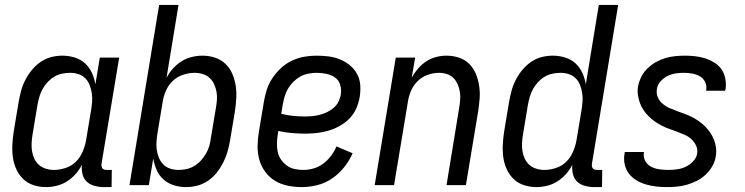

<svg xmlns="http://www.w3.org/2000/svg" viewBox="-20 -755 3040 783"><path d="M168 8Q141 8 116.5 0Q92 -8 74.5 -25Q57 -42 46.5 -65Q36 -88 32.5 -113.5Q29 -139 30.5 -166Q32 -193 36 -219L56 -339Q60 -362 66 -384.5Q72 -407 83 -428.5Q94 -450 109.5 -469Q125 -488 145 -502Q165 -516 188 -522Q211 -528 234 -528Q260 -528 284.5 -520.5Q309 -513 326.5 -497Q344 -481 354.5 -458.5Q365 -436 369 -411L387 -520H466L394 -87Q393 -82 394 -77Q395 -72 397.5 -68.5Q400 -65 405 -63.5Q410 -62 415 -62H436L435 8H403Q384 8 365.5 3Q347 -2 334 -14Q321 -26 316.5 -45Q312 -64 314 -83Q304 -63 288.5 -45.5Q273 -28 253.5 -15.5Q234 -3 211.5 2.5Q189 8 168 8ZM200 -62Q223 -62 247.5 -70Q272 -78 289.5 -95.5Q307 -113 317 -136.5Q327 -160 331 -183L351 -303Q354 -321 355.5 -339Q357 -357 354.5 -374Q352 -391 346 -407Q340 -423 328.5 -435Q317 -447 300.5 -452.5Q284 -458 266 -458Q250 -458 233 -454.5Q216 -451 201 -442Q186 -433 174 -420Q162 -407 153.5 -391.5Q145 -376 140.5 -360Q136 -344 133 -328L113 -208Q110 -191 109 -173.5Q108 -156 110.5 -139.5Q113 -123 120 -108Q127 -93 139 -82.5Q151 -72 167 -67Q183 -62 200 -62Z M739 8Q713 8 689 0.5Q665 -7 647 -23Q629 -39 619 -61.5Q609 -84 605 -109L587 0H508L629 -735H708L659 -437Q669 -457 684.5 -474.5Q700 -492 719.5 -504.5Q739 -517 761.5 -522.5Q784 -528 805 -528Q832 -528 856.5 -520Q881 -512 899 -495Q917 -478 927 -455Q937 -432 941 -406.5Q945 -381 943.5 -354Q942 -327 938 -301L918 -181Q914 -158 907.5 -135.5Q901 -113 890 -91.5Q879 -70 864 -51Q849 -32 828.5 -18Q808 -4 785 2Q762 8 739 8ZM708 -62Q724 -62 740.5 -65.5Q757 -69 772 -78Q787 -87 799 -100Q811 -113 820 -128.5Q829 -144 833.5 -160Q838 -176 840 -192L860 -312Q863 -329 864.5 -346.5Q866 -364 863 -380.5Q860 -397 853 -412Q846 -427 834.5 -437.5Q823 -448 807 -453Q791 -458 774 -458Q751 -458 726.5 -450Q702 -442 684 -424.5Q666 -407 656 -383.5Q646 -360 643 -337L623 -217Q620 -199 618.5 -181Q617 -163 619 -146Q621 -129 627.5 -113Q634 -97 645.5 -85Q657 -73 673.5 -67.5Q690 -62 708 -62Z M1210 8Q1181 8 1152.5 2Q1124 -4 1101 -18Q1078 -32 1061.5 -54.5Q1045 -77 1037.5 -104Q1030 -131 1030.5 -160.5Q1031 -190 1036 -219L1056 -339Q1060 -364 1068 -389Q1076 -414 1091 -436.5Q1106 -459 1126 -477.5Q1146 -496 1170.5 -507.5Q1195 -519 1220 -523.5Q1245 -528 1270 -528Q1295 -528 1319.5 -525Q1344 -522 1366 -513Q1388 -504 1406 -489.5Q1424 -475 1435.5 -454.5Q1447 -434 1449 -409.5Q1451 -385 1447 -360Q1443 -336 1433 -313Q1423 -290 1405.5 -272Q1388 -254 1365.5 -241.5Q1343 -229 1319 -222Q1295 -215 1271 -212.5Q1247 -210 1224 -210Q1196 -210 1168.5 -212.5Q1141 -215 1115 -221L1113 -208Q1110 -190 1109.5 -171.5Q1109 -153 1112.5 -136Q1116 -119 1126 -104.5Q1136 -90 1149.5 -80Q1163 -70 1180.5 -66Q1198 -62 1217 -62Q1237 -62 1258.5 -68Q1280 -74 1298 -87.5Q1316 -101 1330 -119.5Q1344 -138 1352 -158L1418 -130Q1405 -100 1383.5 -73Q1362 -46 1334 -27Q1306 -8 1274 0Q1242 8 1210 8ZM1224 -280Q1239 -280 1254.5 -281.5Q1270 -283 1285 -287Q1300 -291 1314.5 -298Q1329 -305 1341.5 -316Q1354 -327 1361 -341.5Q1368 -356 1370 -371Q1373 -391 1367 -410Q1361 -429 1345.5 -439.5Q1330 -450 1310.5 -454Q1291 -458 1271 -458Q1254 -458 1236.5 -454.5Q1219 -451 1204 -442.5Q1189 -434 1176 -421Q1163 -408 1154 -392.5Q1145 -377 1140.5 -360.5Q1136 -344 1133 -328L1127 -291Q1150 -285 1174.5 -282.5Q1199 -280 1224 -280Z M1508 0 1594 -520H1673L1659 -438Q1670 -458 1684.5 -475Q1699 -492 1718 -504.5Q1737 -517 1758.5 -522.5Q1780 -528 1801 -528Q1827 -528 1851.5 -520Q1876 -512 1893.5 -494.5Q1911 -477 1920.5 -454Q1930 -431 1934 -405.5Q1938 -380 1936 -353.5Q1934 -327 1930 -301L1880 0H1801L1852 -312Q1855 -329 1856.5 -346Q1858 -363 1855.5 -379.5Q1853 -396 1846.5 -411Q1840 -426 1829 -437Q1818 -448 1802.5 -453Q1787 -458 1770 -458Q1747 -458 1723.5 -449.5Q1700 -441 1682.5 -423.5Q1665 -406 1655.5 -383Q1646 -360 1643 -337L1587 0Z M2168 8Q2141 8 2116.5 0Q2092 -8 2074.5 -25Q2057 -42 2046.5 -65Q2036 -88 2032.5 -113.5Q2029 -139 2030.5 -166Q2032 -193 2036 -219L2056 -339Q2060 -362 2066 -384.5Q2072 -407 2083 -428.5Q2094 -450 2109.5 -469Q2125 -488 2145 -502Q2165 -516 2188 -522Q2211 -528 2234 -528Q2260 -528 2284.5 -520.5Q2309 -513 2326.5 -497Q2344 -481 2354.5 -458.5Q2365 -436 2369 -411L2422 -735H2501L2394 -87Q2393 -82 2394 -77Q2395 -72 2397.5 -68.5Q2400 -65 2405 -63.5Q2410 -62 2415 -62H2436L2435 8H2403Q2384 8 2365.5 3Q2347 -2 2334 -14Q2321 -26 2316.5 -45Q2312 -64 2314 -83Q2304 -63 2288.5 -45.5Q2273 -28 2253.5 -15.5Q2234 -3 2211.5 2.5Q2189 8 2168 8ZM2200 -62Q2223 -62 2247.5 -70Q2272 -78 2289.5 -95.5Q2307 -113 2317 -136.5Q2327 -160 2331 -183L2351 -303Q2354 -321 2355.5 -339Q2357 -357 2354.5 -374Q2352 -391 2346 -407Q2340 -423 2328.5 -435Q2317 -447 2300.5 -452.5Q2284 -458 2266 -458Q2250 -458 2233 -454.5Q2216 -451 2201 -442Q2186 -433 2174 -420Q2162 -407 2153.5 -391.5Q2145 -376 2140.5 -360Q2136 -344 2133 -328L2113 -208Q2110 -191 2109 -173.5Q2108 -156 2110.5 -139.5Q2113 -123 2120 -108Q2127 -93 2139 -82.5Q2151 -72 2167 -67Q2183 -62 2200 -62Z M2699 8Q2677 8 2655.5 5.5Q2634 3 2613.5 -3Q2593 -9 2575 -20Q2557 -31 2544.5 -47.5Q2532 -64 2527.5 -85Q2523 -106 2527 -128L2528 -135H2606V-132Q2603 -114 2611.5 -98.5Q2620 -83 2635.5 -75Q2651 -67 2669 -64.5Q2687 -62 2706 -62Q2723 -62 2741 -64.5Q2759 -67 2775.5 -74.5Q2792 -82 2806 -96.5Q2820 -111 2823 -128Q2826 -146 2818.5 -161.5Q2811 -177 2799 -188Q2787 -199 2771.5 -205.5Q2756 -212 2740.5 -218Q2725 -224 2709 -229.5Q2693 -235 2678 -243Q2663 -251 2649.5 -260.5Q2636 -270 2624.5 -281.5Q2613 -293 2604 -306.5Q2595 -320 2589.5 -335.5Q2584 -351 2581.5 -368Q2579 -385 2582 -403Q2586 -423 2595.5 -442Q2605 -461 2620.5 -476Q2636 -491 2654.5 -501.5Q2673 -512 2693 -518Q2713 -524 2733.5 -526Q2754 -528 2774 -528Q2795 -528 2816.5 -525.5Q2838 -523 2857.5 -516.5Q2877 -510 2894.5 -499Q2912 -488 2923 -471.5Q2934 -455 2938 -434Q2942 -413 2939 -392L2937 -385H2859L2860 -388Q2863 -406 2855.5 -421Q2848 -436 2834 -444Q2820 -452 2803 -455Q2786 -458 2768 -458Q2752 -458 2735 -455.5Q2718 -453 2702 -445Q2686 -437 2673.5 -423Q2661 -409 2659 -392Q2656 -374 2662.5 -358.5Q2669 -343 2682 -332Q2695 -321 2710 -314.5Q2725 -308 2741 -302Q2757 -296 2772.5 -290.5Q2788 -285 2802.5 -277.5Q2817 -270 2830.5 -260.5Q2844 -251 2855.5 -239.5Q2867 -228 2876.5 -214Q2886 -200 2892 -184.5Q2898 -169 2900 -152Q2902 -135 2899 -117Q2896 -97 2885 -77.5Q2874 -58 2858 -43Q2842 -28 2822.5 -18Q2803 -8 2782.5 -2Q2762 4 2741 6Q2720 8 2699 8Z"/></svg>

Font: Iosevka
Style: Italic
Weight: 400
Italic angle: -9°
Monospace: yes
Designer: Belleve Invis
Foundry: Belleve Invis
Version: Version 32.5.0; ttfautohint (v1.8.4)